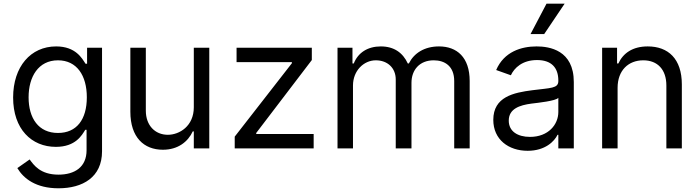

<svg xmlns="http://www.w3.org/2000/svg" viewBox="-20 -804 3790 1040"><path d="M296.9 215.9C427.6 215.9 532.7 156.2 532.7 15.6V-545.5H451.7V-458.8H443.2C424.7 -487.2 390.6 -552.6 284.1 -552.6C146.3 -552.6 51.1 -443.2 51.1 -275.6C51.1 -105.1 150.6 -8.5 282.7 -8.5C389.2 -8.5 423.3 -71 441.8 -100.9H448.9V9.9C448.9 100.9 384.9 142 296.9 142C197.8 142 163 89.8 140.6 59.7L73.9 106.5C108 163.7 175.1 215.9 296.9 215.9ZM294 -83.8C188.9 -83.8 134.9 -163.4 134.9 -277C134.9 -387.8 187.5 -477.3 294 -477.3C396.3 -477.3 450.3 -394.9 450.3 -277C450.3 -156.2 394.9 -83.8 294 -83.8Z M1029.8 -223C1029.8 -120.7 951.7 -73.9 889.2 -73.9C819.6 -73.9 769.9 -125 769.9 -204.5V-545.5H686.1V-198.9C686.1 -59.7 759.9 7.1 862.2 7.1C944.6 7.1 998.6 -36.9 1024.1 -92.3H1029.8V0H1113.6V-545.5H1029.8Z M1251.4 0H1679V-78.1H1367.9V-83.8L1669 -478.7V-545.5H1261.4V-467.3H1561.1V-461.6L1251.4 -63.9Z M1808.2 0H1892V-340.9C1892 -420.8 1950.3 -477.3 2015.6 -477.3C2079.2 -477.3 2123.6 -435.7 2123.6 -373.6V0H2208.8V-355.1C2208.8 -425.4 2252.8 -477.3 2329.5 -477.3C2389.2 -477.3 2440.3 -445.7 2440.3 -365.1V0H2524.1V-365.1C2524.1 -493.3 2455.3 -552.6 2358 -552.6C2279.8 -552.6 2222.7 -516.7 2194.6 -460.2H2188.9C2161.9 -518.5 2114.3 -552.6 2042.6 -552.6C1971.6 -552.6 1919 -518.5 1896.3 -460.2H1889.2V-545.5H1808.2Z M2838.1 12.8C2933.2 12.8 2983 -38.4 3000 -73.9H3004.3V0H3088.1V-359.4C3088.1 -532.7 2956 -552.6 2886.4 -552.6C2804 -552.6 2710.2 -524.1 2667.6 -424.7L2747.2 -396.3C2765.6 -436.1 2809.3 -478.7 2889.2 -478.7C2966.3 -478.7 3004.3 -437.9 3004.3 -367.9V-365.1C3004.3 -324.6 2963.1 -328.1 2863.6 -315.3C2762.4 -302.2 2652 -279.8 2652 -154.8C2652 -48.3 2734.4 12.8 2838.1 12.8ZM2850.9 -62.5C2784.1 -62.5 2735.8 -92.3 2735.8 -150.6C2735.8 -214.5 2794 -234.4 2859.4 -242.9C2894.9 -247.2 2990.1 -257.1 3004.3 -274.1V-197.4C3004.3 -129.3 2950.3 -62.5 2850.9 -62.5ZM2853.7 -619.3H2927.6L3038.4 -784.1H2940.3Z M3325.3 -328.1C3325.3 -423.3 3384.2 -477.3 3464.5 -477.3C3542.3 -477.3 3589.5 -426.5 3589.5 -340.9V0H3673.3V-346.6C3673.3 -485.8 3599.1 -552.6 3488.6 -552.6C3406.2 -552.6 3355.1 -515.6 3329.5 -460.2H3322.4V-545.5H3241.5V0H3325.3Z"/></svg>

Font: Karasuma Gothic
Style: Regular
Weight: 400
Designer: Rasmus Andersson, Ryoko Nishizuka
Foundry: Genbu
Version: Version 1.00